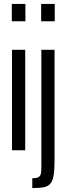

<svg xmlns="http://www.w3.org/2000/svg" viewBox="-20 -763 338 975"><path d="M40 -655V-743H109V-655ZM41 0V-510H108V0ZM189 -655V-743H258V-655ZM144 192V142Q166 142 175.5 136.5Q185 131 187.5 119Q190 107 190 86V-510H257V52Q257 101 252 129.5Q247 158 234 171.5Q221 185 199.5 188.5Q178 192 144 192Z"/></svg>

Font: Saira UltraCondensed Medium
Style: Regular
Weight: 500
Width: 1
Designer: Hector Gatti with collaboration of the Omnibus-Type team
Foundry: Omnibus-Type
Version: Version 1.101